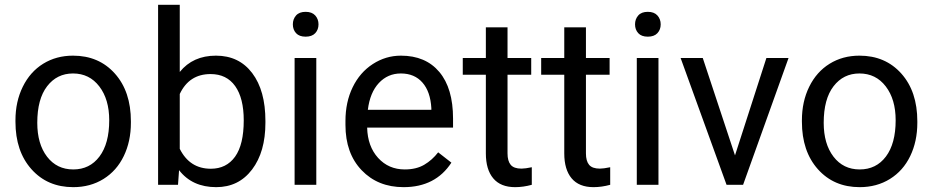

<svg xmlns="http://www.w3.org/2000/svg" viewBox="-20 -770 3887 800"><path d="M44.4 -269Q44.4 -346.7 75 -408.7Q105.5 -470.7 159.9 -504.4Q214.4 -538.1 284.2 -538.1Q392.1 -538.1 458.7 -463.4Q525.4 -388.7 525.4 -264.6V-258.3Q525.4 -181.2 495.8 -119.9Q466.3 -58.6 411.4 -24.4Q356.4 9.8 285.2 9.8Q177.7 9.8 111.1 -64.9Q44.4 -139.6 44.4 -262.7ZM135.3 -258.3Q135.3 -170.4 176 -117.2Q216.8 -64 285.2 -64Q354 -64 394.5 -117.9Q435.1 -171.9 435.1 -269Q435.1 -356 393.8 -409.9Q352.5 -463.9 284.2 -463.9Q217.3 -463.9 176.3 -410.6Q135.3 -357.4 135.3 -258.3Z M1085.9 -258.3Q1085.9 -137.2 1030.3 -63.7Q974.6 9.8 880.9 9.8Q780.8 9.8 726.1 -61L721.7 0H638.7V-750H729V-470.2Q783.7 -538.1 879.9 -538.1Q976.1 -538.1 1031 -465.3Q1085.9 -392.6 1085.9 -266.1ZM995.6 -268.6Q995.6 -360.8 960 -411.1Q924.3 -461.4 857.4 -461.4Q768.1 -461.4 729 -378.4V-149.9Q770.5 -66.9 858.4 -66.9Q923.3 -66.9 959.5 -117.2Q995.6 -167.5 995.6 -268.6Z M1297.9 0H1207.5V-528.3H1297.9ZM1200.2 -668.5Q1200.2 -690.4 1213.6 -705.6Q1227.1 -720.7 1253.4 -720.7Q1279.8 -720.7 1293.5 -705.6Q1307.1 -690.4 1307.1 -668.5Q1307.1 -646.5 1293.5 -631.8Q1279.8 -617.2 1253.4 -617.2Q1227.1 -617.2 1213.6 -631.8Q1200.2 -646.5 1200.2 -668.5Z M1661.6 9.8Q1554.2 9.8 1486.8 -60.8Q1419.4 -131.3 1419.4 -249.5V-266.1Q1419.4 -344.7 1449.5 -406.5Q1479.5 -468.3 1533.4 -503.2Q1587.4 -538.1 1650.4 -538.1Q1753.4 -538.1 1810.5 -470.2Q1867.7 -402.3 1867.7 -275.9V-238.3H1509.8Q1511.7 -160.2 1555.4 -112.1Q1599.1 -64 1666.5 -64Q1714.4 -64 1747.6 -83.5Q1780.8 -103 1805.7 -135.3L1860.8 -92.3Q1794.4 9.8 1661.6 9.8ZM1650.4 -463.9Q1595.7 -463.9 1558.6 -424.1Q1521.5 -384.3 1512.7 -312.5H1777.3V-319.3Q1773.4 -388.2 1740.2 -426Q1707 -463.9 1650.4 -463.9Z M2094.7 -656.2V-528.3H2193.4V-458.5H2094.7V-130.9Q2094.7 -99.1 2107.9 -83.3Q2121.1 -67.4 2152.8 -67.4Q2168.5 -67.4 2195.8 -73.2V0Q2160.2 9.8 2126.5 9.8Q2065.9 9.8 2035.2 -26.9Q2004.4 -63.5 2004.4 -130.9V-458.5H1908.2V-528.3H2004.4V-656.2Z M2421.4 -656.2V-528.3H2520V-458.5H2421.4V-130.9Q2421.4 -99.1 2434.6 -83.3Q2447.8 -67.4 2479.5 -67.4Q2495.1 -67.4 2522.5 -73.2V0Q2486.8 9.8 2453.1 9.8Q2392.6 9.8 2361.8 -26.9Q2331.1 -63.5 2331.1 -130.9V-458.5H2234.9V-528.3H2331.1V-656.2Z M2723.6 0H2633.3V-528.3H2723.6ZM2626 -668.5Q2626 -690.4 2639.4 -705.6Q2652.8 -720.7 2679.2 -720.7Q2705.6 -720.7 2719.2 -705.6Q2732.9 -690.4 2732.9 -668.5Q2732.9 -646.5 2719.2 -631.8Q2705.6 -617.2 2679.2 -617.2Q2652.8 -617.2 2639.4 -631.8Q2626 -646.5 2626 -668.5Z M3042.5 -122.6 3173.3 -528.3H3265.6L3076.2 0H3007.3L2815.9 -528.3H2908.2Z M3321.3 -269Q3321.3 -346.7 3351.8 -408.7Q3382.3 -470.7 3436.8 -504.4Q3491.2 -538.1 3561 -538.1Q3668.9 -538.1 3735.6 -463.4Q3802.2 -388.7 3802.2 -264.6V-258.3Q3802.2 -181.2 3772.7 -119.9Q3743.2 -58.6 3688.2 -24.4Q3633.3 9.8 3562 9.8Q3454.6 9.8 3387.9 -64.9Q3321.3 -139.6 3321.3 -262.7ZM3412.1 -258.3Q3412.1 -170.4 3452.9 -117.2Q3493.7 -64 3562 -64Q3630.9 -64 3671.4 -117.9Q3711.9 -171.9 3711.9 -269Q3711.9 -356 3670.7 -409.9Q3629.4 -463.9 3561 -463.9Q3494.1 -463.9 3453.1 -410.6Q3412.1 -357.4 3412.1 -258.3Z"/></svg>

Font: Shabnam FD
Style: Regular
Weight: 400
Foundry: DejaVu fonts team - Redesigned by Saber Rastikerdar - Based on Vazir font
Version: Version 5.00;October 20, 2019;FontCreator 12.0.0.2547 64-bit